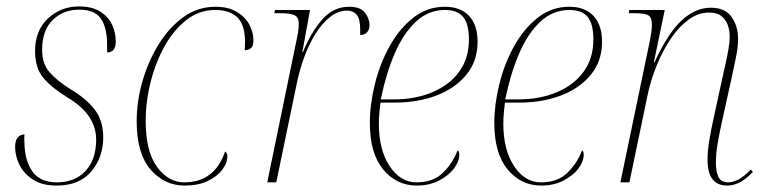

<svg xmlns="http://www.w3.org/2000/svg" viewBox="-20 -567 2380 597"><path d="M156 10Q111 10 82.5 -8.5Q54 -27 40.5 -54.5Q27 -82 27 -110Q27 -131 35.5 -140Q44 -149 56 -149Q55 -137 56 -123Q57 -67 81 -33.5Q105 0 157 0Q213 0 246 -35.5Q279 -71 279 -133Q279 -171 257.5 -203.5Q236 -236 190 -264Q142 -293 115.5 -324Q89 -355 89 -408Q89 -472 129 -509.5Q169 -547 226 -547Q266 -547 291.5 -531Q317 -515 328.5 -490Q340 -465 340 -438Q340 -404 313 -404Q313 -410 313 -416.5Q313 -423 313 -429Q313 -480 294 -508.5Q275 -537 226 -537Q177 -537 144 -505Q111 -473 111 -411Q111 -369 134 -342.5Q157 -316 200 -289Q246 -262 273.5 -227.5Q301 -193 301 -140Q301 -78 264 -34Q227 10 156 10Z M554 10Q491 10 448 -40Q405 -90 405 -190Q405 -252 423 -314.5Q441 -377 473.5 -429.5Q506 -482 550.5 -514Q595 -546 650 -546Q689 -546 715.5 -530.5Q742 -515 755 -491Q768 -467 768 -441Q768 -424 760.5 -417.5Q753 -411 741 -411Q741 -417 741.5 -424Q742 -431 742 -438Q741 -493 716.5 -514.5Q692 -536 649 -536Q600 -536 560.5 -505.5Q521 -475 492.5 -424.5Q464 -374 448.5 -312.5Q433 -251 433 -190Q433 -97 468 -48.5Q503 0 553 0Q647 0 680 -96Q682 -95 684.5 -91Q687 -87 687 -82Q687 -60 671 -39Q655 -18 625.5 -4Q596 10 554 10Z M902 -442Q909 -474 909 -492Q909 -514 895.5 -520Q882 -526 851 -526H833L835 -536H944L920 -405H922Q947 -467 982 -506.5Q1017 -546 1065 -546Q1101 -546 1115 -527.5Q1129 -509 1129 -489Q1129 -475 1121 -466.5Q1113 -458 1100 -458Q1100 -462 1100 -466Q1100 -470 1100 -474Q1100 -509 1089 -521.5Q1078 -534 1060 -534Q1031 -534 1006 -514Q981 -494 961 -462Q941 -430 927 -392Q913 -354 905 -318L839 0H811Z M1276 10Q1213 10 1171.5 -40Q1130 -90 1130 -185Q1130 -242 1145.5 -305Q1161 -368 1191 -422.5Q1221 -477 1264.5 -511.5Q1308 -546 1363 -546Q1412 -546 1438.5 -517.5Q1465 -489 1465 -437Q1465 -377 1430 -334.5Q1395 -292 1337 -270Q1279 -248 1208 -248H1163Q1162 -242 1160 -221Q1158 -200 1158 -183Q1158 -101 1191.5 -50.5Q1225 0 1275 0Q1327 0 1357.5 -30Q1388 -60 1403 -100Q1408 -96 1408 -86Q1408 -65 1391.5 -43Q1375 -21 1345 -5.5Q1315 10 1276 10ZM1205 -258Q1272 -258 1325 -280.5Q1378 -303 1408 -344.5Q1438 -386 1438 -444Q1438 -493 1420 -514.5Q1402 -536 1364 -536Q1312 -536 1273 -499.5Q1234 -463 1207 -400Q1180 -337 1164 -258Z M1663 10Q1600 10 1558.5 -40Q1517 -90 1517 -185Q1517 -242 1532.5 -305Q1548 -368 1578 -422.5Q1608 -477 1651.5 -511.5Q1695 -546 1750 -546Q1799 -546 1825.5 -517.5Q1852 -489 1852 -437Q1852 -377 1817 -334.5Q1782 -292 1724 -270Q1666 -248 1595 -248H1550Q1549 -242 1547 -221Q1545 -200 1545 -183Q1545 -101 1578.5 -50.5Q1612 0 1662 0Q1714 0 1744.5 -30Q1775 -60 1790 -100Q1795 -96 1795 -86Q1795 -65 1778.5 -43Q1762 -21 1732 -5.5Q1702 10 1663 10ZM1592 -258Q1659 -258 1712 -280.5Q1765 -303 1795 -344.5Q1825 -386 1825 -444Q1825 -493 1807 -514.5Q1789 -536 1751 -536Q1699 -536 1660 -499.5Q1621 -463 1594 -400Q1567 -337 1551 -258Z M2241 10Q2180 10 2180 -70Q2180 -98 2185.5 -131Q2191 -164 2199 -200L2230 -342Q2232 -351 2236.5 -371Q2241 -391 2245 -414Q2249 -437 2249 -454Q2249 -469 2244 -486Q2239 -503 2225 -515.5Q2211 -528 2185 -528Q2152 -528 2122 -506.5Q2092 -485 2067 -448.5Q2042 -412 2023.5 -367.5Q2005 -323 1995 -278L1937 0H1909L2001 -442Q2003 -454 2005 -466Q2007 -478 2007 -490Q2007 -512 1996.5 -519Q1986 -526 1952 -526H1935L1937 -536H2047L2013 -373H2015Q2056 -463 2099 -503Q2142 -543 2190 -543Q2235 -543 2255 -514Q2275 -485 2275 -447Q2275 -421 2268.5 -389.5Q2262 -358 2256 -330L2224 -185Q2217 -153 2211.5 -121.5Q2206 -90 2206 -62Q2206 -33 2214 -16.5Q2222 0 2245 0Q2258 0 2274.5 -8Q2291 -16 2315 -40L2321 -32Q2297 -8 2278.5 1Q2260 10 2241 10Z"/></svg>

Font: Noto Serif Display SemiCondensed Thin
Style: Italic
Weight: 100
Width: 4
Italic angle: -12°
Designer: Monotype Design Team
Foundry: Monotype Imaging Inc.
Version: Version 2.009